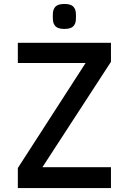

<svg xmlns="http://www.w3.org/2000/svg" viewBox="-20 -949 650 969"><path d="M70 -733H540V-637L194 -105H540V0H70V-101L412 -631H70ZM305 -803Q274 -803 261 -815.5Q248 -828 247 -850Q246 -866 247 -882Q248 -904 261 -916.5Q274 -929 305 -929Q336 -929 349 -916.5Q362 -904 363 -882Q364 -866 363 -850Q362 -828 349 -815.5Q336 -803 305 -803Z"/></svg>

Font: Kreadon Light
Style: Bold
Weight: 600
Designer: Reiya WATANABE
Foundry: StudioGnu
Version: Version 1.003; ttfautohint (v1.8.4.7-5d5b);gftools[0.9.32]